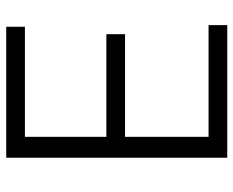

<svg xmlns="http://www.w3.org/2000/svg" viewBox="-88 -680 768 632"><g transform="rotate(-90 296.0 -364.0)"><path d="M92.8 0V-727.5H523.9V-666H161.6V-397.9H499.5V-336.4H161.6V-61.5H529.3V0Z"/></g></svg>

Font: Inter 17pt Light
Style: Regular
Weight: 300
Version: Version 4.001;git-66647c0bb